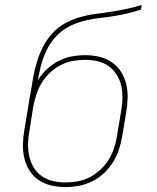

<svg xmlns="http://www.w3.org/2000/svg" viewBox="-20 -755 640 783"><path d="M246 8Q217 8 189 1.5Q161 -5 138.5 -20Q116 -35 101 -58.5Q86 -82 79.5 -109Q73 -136 73.5 -165Q74 -194 79 -223L96 -325Q98 -339 100 -352Q102 -365 105 -378Q110 -409 115.5 -440Q121 -471 130.5 -502.5Q140 -534 155 -563.5Q170 -593 192.5 -618Q215 -643 244.5 -659.5Q274 -676 305.5 -685Q337 -694 368.5 -698Q400 -702 432 -707Q464 -712 495.5 -718.5Q527 -725 558 -735L555 -716Q528 -707 500.5 -700.5Q473 -694 445.5 -689.5Q418 -685 390.5 -682Q363 -679 335.5 -673Q308 -667 281 -656Q254 -645 231 -627Q208 -609 191 -585Q174 -561 163 -535Q152 -509 145.5 -481.5Q139 -454 134 -427Q149 -452 171 -472.5Q193 -493 219 -506.5Q245 -520 273 -525Q301 -530 329 -530Q357 -530 385 -523.5Q413 -517 435.5 -501.5Q458 -486 473 -463Q488 -440 494.5 -413Q501 -386 500.5 -357Q500 -328 495 -299L478 -197Q473 -169 464 -142.5Q455 -116 439.5 -91.5Q424 -67 402 -47Q380 -27 354 -14.5Q328 -2 300.5 3Q273 8 246 8ZM246 -11Q271 -11 296.5 -15.5Q322 -20 345.5 -32Q369 -44 389 -62.5Q409 -81 423 -103.5Q437 -126 445 -150.5Q453 -175 457 -200L474 -302Q479 -328 479.5 -354Q480 -380 474.5 -404.5Q469 -429 456 -450Q443 -471 423.5 -485Q404 -499 379 -505Q354 -511 328 -511Q302 -511 277 -506.5Q252 -502 228.5 -490Q205 -478 185 -459.5Q165 -441 151 -418.5Q137 -396 129 -371.5Q121 -347 116 -323L100 -220Q95 -194 94.5 -168Q94 -142 99.5 -117.5Q105 -93 117.5 -72Q130 -51 150 -37Q170 -23 195 -17Q220 -11 246 -11Z"/></svg>

Font: Iosevka Slab Thin Extended
Style: Italic
Weight: 100
Width: 7
Italic angle: -9°
Monospace: yes
Designer: Belleve Invis
Foundry: Belleve Invis
Version: Version 11.1.0; ttfautohint (v1.8.3)